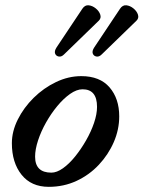

<svg xmlns="http://www.w3.org/2000/svg" viewBox="-20 -711 556 744"><path d="M169 13Q101 13 63.5 -34Q26 -81 26 -156Q26 -202 49 -248Q72 -294 110.5 -332Q149 -370 197 -393Q245 -416 295 -416Q367 -416 404.5 -372.5Q442 -329 442 -260Q442 -209 421 -160.5Q400 -112 363 -72.5Q326 -33 276.5 -10Q227 13 169 13ZM179 -42Q200 -42 224 -59Q248 -76 271 -104.5Q294 -133 313.5 -167Q333 -201 344.5 -235Q356 -269 356 -297Q356 -365 300 -365Q277 -365 251.5 -347Q226 -329 202 -300Q178 -271 158.5 -236.5Q139 -202 127.5 -167Q116 -132 116 -104Q116 -42 179 -42ZM228 -500Q218 -490 207.5 -492Q197 -494 193.5 -503.5Q190 -513 199 -527L299 -677Q309 -692 323.5 -690.5Q338 -689 351 -678.5Q364 -668 368.5 -654.5Q373 -641 363 -631ZM374 -500Q364 -490 353.5 -492Q343 -494 339.5 -503.5Q336 -513 345 -527L445 -677Q455 -692 469.5 -690.5Q484 -689 497 -678.5Q510 -668 514.5 -654.5Q519 -641 509 -631Z"/></svg>

Font: Junicode SmExp
Style: Bold Italic
Weight: 700
Width: 6
Italic angle: -11°
Designer: Peter S. Baker
Version: Version 2.205; ttfautohint (v1.8.4)